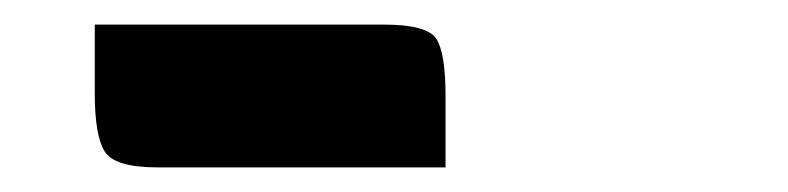

<svg xmlns="http://www.w3.org/2000/svg" viewBox="-20 -708 640 156"><path d="M108 -572Q73 -572 65 -585Q57 -598 57 -632V-688H292Q327 -688 334.5 -676.5Q342 -665 342 -630V-572Z"/></svg>

Font: Changa ExtraLight
Style: Bold
Weight: 700
Version: Version 3.002; ttfautohint (v1.8.2)